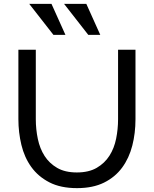

<svg xmlns="http://www.w3.org/2000/svg" viewBox="-20 -967 795 992"><path d="M378 5Q293 5 235 -25Q177 -55 141.5 -104.5Q106 -154 90.5 -218.5Q75 -283 75 -351V-710H165V-351Q165 -299 175.5 -249Q186 -199 210.5 -161Q235 -123 275.5 -99.5Q316 -76 377 -76Q439 -76 480 -100Q521 -124 545.5 -162.5Q570 -201 580 -250.5Q590 -300 590 -351V-710H680V-351Q680 -279 663.5 -214.5Q647 -150 611 -101Q575 -52 517.5 -23.5Q460 5 378 5ZM256 -787H318L246 -947H131ZM436 -787H498L426 -947H311Z"/></svg>

Font: Rising Sun
Style: Regular
Weight: 400
Designer: Matt McInerney, Pablo Impallari, Rodrigo Fuenzalida (Raleway font), Stephen Hutchings (Greek), Cristiano Sobral (main ch
Foundry: The Rising Sun Project Authors
Version: Version 4.327; ttfautohint (v1.8.4.7-5d5b-dirty)